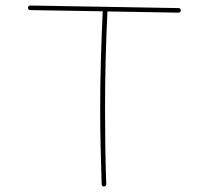

<svg xmlns="http://www.w3.org/2000/svg" viewBox="-20 -671 754 698"><path d="M358.4 6.8Q349.6 6.8 349.6 -1Q347.7 -67.9 345.9 -135Q344.2 -202.1 344.2 -269Q344.2 -360.4 346.7 -450Q349.1 -539.6 353.5 -629.9L90.3 -634.3Q82 -634.3 82 -642.6Q82 -650.9 90.3 -650.9L628.9 -641.6Q637.2 -641.6 637.2 -633.3Q637.2 -625 628.9 -625L370.6 -629.4Q361.8 -449.2 361.8 -269Q361.8 -136.2 366.2 -2Q366.2 6.8 358.4 6.8Z"/></svg>

Font: Mikhak-DS2-FD Thin
Style: Regular
Weight: 100
Designer: Amin Abedi
Version: Version 3.2